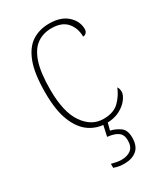

<svg xmlns="http://www.w3.org/2000/svg" viewBox="-191 -621 792 921"><g transform="rotate(-30 205.5 -160.5)"><path d="M238 10Q188 10 147 -18Q106 -46 82 -106Q58 -166 58 -263Q58 -370 81.5 -430.5Q105 -491 145.5 -516.5Q186 -542 239 -542Q304 -542 339.5 -509.5Q375 -477 375 -434Q375 -421 367.5 -413.5Q360 -406 350 -406Q350 -453 322.5 -485Q295 -517 237 -517Q192 -517 158 -493.5Q124 -470 105 -415Q86 -360 86 -264Q86 -139 129.5 -77Q173 -15 238 -15Q295 -15 325 -45Q355 -75 370 -113Q378 -103 378 -85Q378 -68 361.5 -45.5Q345 -23 314 -6.5Q283 10 238 10ZM218 221Q204 221 190 219Q176 217 160 211V189Q176 193 188.5 195.5Q201 198 215 198Q247 198 267 182.5Q287 167 287 132Q287 101 267.5 86.5Q248 72 209 68L226 -9H251L236 49Q264 55 288 72Q312 89 312 130Q312 178 286 199.5Q260 221 218 221Z"/></g></svg>

Font: Noto Serif Georgian SemiCondensed Thin
Style: Regular
Weight: 100
Width: 4
Designer: Monotype Design Team, Akaki Razmadze
Foundry: Google LLC
Version: Version 2.003; ttfautohint (v1.8.4.7-5d5b)